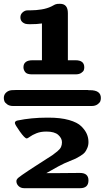

<svg xmlns="http://www.w3.org/2000/svg" viewBox="-30 -792 549 1007"><path d="M-10 -278Q-10 -295 1.5 -306Q13 -317 30 -319L56 -320H430Q431 -320 432.5 -319.5Q434 -319 435 -319H442Q499 -319 499 -278Q499 -270 496.5 -262Q494 -254 482 -245Q470 -236 450 -236H39Q20 -236 8 -244.5Q-4 -253 -7 -261.5Q-10 -270 -10 -278ZM48 -147Q48 -157 62 -160Q134 -175 217 -175H225Q288 -175 332 -162.5Q376 -150 396.5 -129.5Q417 -109 425.5 -89Q434 -69 434 -47Q434 -30 428 -16Q422 -2 415.5 6.5Q409 15 392 25.5Q375 36 367.5 39.5Q360 43 336.5 52.5Q313 62 307 65Q290 72 213 116H270L389 115Q434 115 434 154Q434 195 390 195H97Q79 195 67.5 184Q56 173 56 158Q56 149 66.5 140Q77 131 122 101Q147 85 162 75Q178 64 205.5 47Q233 30 244.5 22Q256 14 270.5 2Q285 -10 290 -21Q295 -32 295 -46Q295 -67 275.5 -84.5Q256 -102 213 -102Q183 -102 161 -93Q139 -84 127 -75Q115 -66 110 -66Q100 -66 74 -102.5Q48 -139 48 -147ZM77 -701Q77 -715 86 -724.5Q95 -734 107 -737Q110 -738 134.5 -738Q159 -738 187.5 -742.5Q216 -747 239 -758Q243 -760 248.5 -763Q254 -766 256 -767Q258 -768 262 -769.5Q266 -771 270.5 -771.5Q275 -772 283 -772H285Q326 -772 326 -723V-476H366Q412 -476 412 -439Q412 -431 409.5 -424Q407 -417 396 -409.5Q385 -402 366 -402H138Q111 -402 102 -414Q93 -426 93 -439Q93 -476 141 -476H190V-669Q166 -665 126 -665Q114 -665 104 -667Q77 -676 77 -701Z"/></svg>

Font: CMU Sans Serif
Style: Bold
Weight: 700
Version: Version 0.7.0